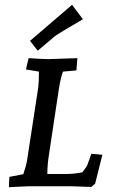

<svg xmlns="http://www.w3.org/2000/svg" viewBox="-20 -775 471 799"><path d="M177 -51H259Q286 -51 323 -58Q341 -82 343 -87Q359 -131 360 -135L406 -131L376 -11L360 3Q289 0 274 0H101L17 4L19 -39L77 -50Q90 -88 93 -110L139 -410Q142 -432 142 -477L88 -486L99 -533Q159 -529 182 -529L302 -533L298 -482L242 -477Q232 -450 225 -405L184 -133Q177 -90 177 -51ZM280 -755 325 -695Q222 -635 208 -624L137 -564L105 -605Z"/></svg>

Font: Andada SC
Style: Italic
Weight: 400
Italic angle: -8.29999°
Designer: Carolina Giovagnoli
Foundry: Carolina Giovagnoli
Version: Version 1.003